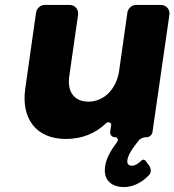

<svg xmlns="http://www.w3.org/2000/svg" viewBox="-20 -559 710 782"><path d="M601 -21 670 -499C673 -521 657 -539 635 -539H534C517 -539 502 -525 499 -509L464 -262C450 -194 404 -146 341 -145C283 -145 253 -184 262 -248L298 -499C301 -521 285 -539 263 -539H162C145 -539 130 -525 127 -509L83 -199C65 -73 130 7 248 7C313 7 369 -15 413 -58C420 -65 435 -59 433 -50L429 -23C427 -10 436 0 449 0C459 0 463 11 457 19C431 54 412 87 408 120C399 182 444 203 484 203C520 203 557 186 587 154C597 143 596 128 587 115L572 95C568 90 560 90 556 95C543 108 530 116 517 116C504 116 496 108 499 92C501 75 517 47 546 12C550 6 565 0 572 0H577C588 0 599 -9 601 -21Z"/></svg>

Font: Trueno
Style: RoundBdIt
Weight: 700
Designer: Julieta Ulanovsky, Jasper
Foundry: Julieta Ulanovsky, Cannot Into Space Fonts
Version: Version 3.001